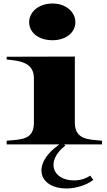

<svg xmlns="http://www.w3.org/2000/svg" viewBox="-20 -822 608 1093"><path d="M18 -21V0H318C153 116 204 251 358 251C415 251 476 230 511 202L494 178C473 191 445 205 402 205C276 205 239 93 352 7L345 0H561V-21C485 -28 406 -26 406 -124V-500L18 -499V-483C101 -476 173 -463 173 -376V-124C173 -27 104 -28 18 -21ZM279 -593C356 -593 409 -637 409 -696C409 -753 356 -802 279 -802C199 -802 146 -753 146 -696C146 -637 199 -593 279 -593Z"/></svg>

Font: Sprat Extended
Style: Bold
Weight: 700
Width: 9
Designer: Ethan Nakache
Foundry: Collletttivo
Version: Version 2.000;Glyphs 3.2 (3217)